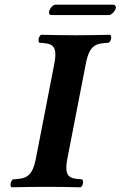

<svg xmlns="http://www.w3.org/2000/svg" viewBox="-20 -795 513 817"><path d="M211 -523 133 -122C117 -39 89 -35 36 -32C25 -26 21 -4 29 2C68 1 139 0 177 0C215 0 285 1 323 2C334 -4 337 -26 329 -32C277 -35 251 -39 267 -122L345 -523C361 -606 389 -610 442 -613C453 -619 457 -641 449 -647C410 -646 341 -645 303 -645C265 -645 193 -646 155 -647C144 -641 140 -619 148 -613C200 -610 227 -606 211 -523ZM443 -731C456 -731 470 -749 473 -761C474 -767 471 -775 461 -775H216C205 -775 191 -758 189 -746C187 -739 190 -731 199 -731Z"/></svg>

Font: Libertinus Serif
Style: Bold Italic
Weight: 700
Italic angle: -12°
Designer: Philipp H. Poll, Khaled Hosny
Foundry: Caleb Maclennan
Version: Version 7.050;RELEASE